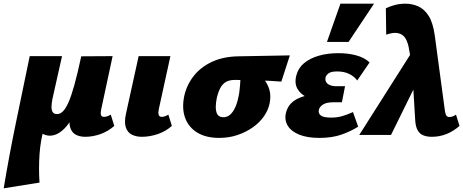

<svg xmlns="http://www.w3.org/2000/svg" viewBox="-63 -731 2510 1040"><path d="M-43 289Q-14 114 23 -65Q60 -244 98 -427H273L221 -195Q216 -170 216 -151.5Q216 -133 223 -123Q230 -113 247 -113Q262 -113 277 -127Q292 -141 307.5 -175.5Q323 -210 340 -271Q357 -332 377 -426H444Q415 -291 377.5 -194.5Q340 -98 297 -47Q254 4 206 4Q196 4 184.5 0.5Q173 -3 162.5 -9Q152 -15 142 -24.5Q132 -34 124 -46H178Q156 29 151 105.5Q146 182 151 258ZM399 10Q368 10 346.5 -2Q325 -14 317 -41.5Q309 -69 318 -117L381 -426L547 -427L485 -138Q481 -119 484 -108.5Q487 -98 501 -98Q508 -98 516.5 -100.5Q525 -103 537 -110L556 -49Q522 -19 480.5 -4.5Q439 10 399 10Z M705 10Q675 10 651.5 -1.5Q628 -13 618.5 -41Q609 -69 620 -118L688 -427H860L797 -139Q793 -120 796.5 -109Q800 -98 813 -98Q820 -98 828.5 -100.5Q837 -103 849 -110L868 -49Q834 -19 791 -4.5Q748 10 705 10Z M1124 16Q1053 16 1006 -12.5Q959 -41 940 -92Q921 -143 935 -211Q948 -270 985.5 -318.5Q1023 -367 1085 -396Q1147 -425 1231 -426L1507 -431L1461 -289Q1396 -294 1332 -296Q1268 -298 1208 -298Q1179 -298 1160.5 -287Q1142 -276 1130.5 -254.5Q1119 -233 1111 -199Q1101 -146 1110 -121Q1119 -96 1147 -96Q1167 -96 1182.5 -109Q1198 -122 1210 -147Q1222 -172 1229 -208Q1232 -220 1234 -237.5Q1236 -255 1237.5 -272.5Q1239 -290 1239.5 -305Q1240 -320 1238 -327L1312 -358Q1341 -333 1363.5 -306Q1386 -279 1396 -246Q1406 -213 1397 -169Q1390 -135 1367 -101.5Q1344 -68 1307.5 -42Q1271 -16 1224.5 0Q1178 16 1124 16Z M1667 16Q1601 16 1557 -2Q1513 -20 1494.5 -52Q1476 -84 1487 -124Q1502 -178 1560.5 -201.5Q1619 -225 1700 -225L1693 -185Q1644 -185 1605.5 -201.5Q1567 -218 1549 -248.5Q1531 -279 1542 -322Q1552 -362 1583.5 -388.5Q1615 -415 1663 -429Q1711 -443 1770 -443Q1823 -443 1867 -431Q1911 -419 1939 -393L1872 -295Q1857 -316 1829.5 -330Q1802 -344 1763 -344Q1731 -344 1717 -334Q1703 -324 1700 -310Q1698 -296 1704 -286Q1710 -276 1724 -270Q1738 -264 1759 -264H1806L1789 -177H1742Q1706 -177 1687 -165Q1668 -153 1664 -136Q1660 -116 1675.5 -105Q1691 -94 1731 -94Q1762 -94 1789 -101.5Q1816 -109 1849 -124L1877 -45Q1838 -20 1787 -2Q1736 16 1667 16ZM1708 -504 1781 -711H1963L1825 -504Z M2276 10Q2251 10 2231 2.5Q2211 -5 2199.5 -25Q2188 -45 2186 -81L2168 -378L2150 -479Q2141 -518 2124 -535Q2107 -552 2079 -553Q2069 -553 2055.5 -550.5Q2042 -548 2029 -543L2027 -686Q2047 -696 2074 -703.5Q2101 -711 2134 -711Q2169 -711 2201.5 -697Q2234 -683 2258 -646.5Q2282 -610 2292 -539L2347 -130Q2350 -110 2356 -103.5Q2362 -97 2371 -97Q2378 -97 2387.5 -100Q2397 -103 2407 -110L2426 -49Q2393 -20 2355.5 -5Q2318 10 2276 10ZM1883 0 2194 -490 2218 -331 2055 0Z"/></svg>

Font: Ysabeau Infant Black
Style: Italic
Weight: 900
Italic angle: -12°
Designer: Christian Thalmann (Catharsis Fonts)
Version: Version 2.001;gftools[0.9.30]; featfreeze: ss01,ss02,lnum